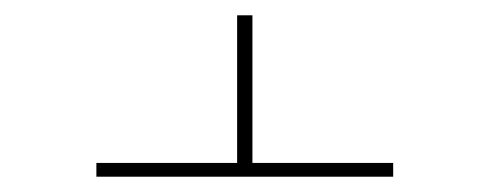

<svg xmlns="http://www.w3.org/2000/svg" viewBox="-20 -562 640 251"><path d="M106 -331V-349H290V-542H310V-349H494V-331Z"/></svg>

Font: Iosevka HT Thin Extended
Style: Regular
Weight: 100
Width: 7
Monospace: yes
Designer: Belleve Invis
Foundry: Belleve Invis
Version: Version 32.3.0; ttfautohint (v1.8.4)